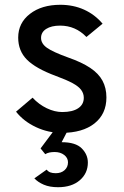

<svg xmlns="http://www.w3.org/2000/svg" viewBox="-20 -543 517 802"><path d="M237.5 12Q181.5 12 130.2 -12Q79 -36 47 -76.5L116 -135Q142.5 -106.5 175.5 -90.8Q208.5 -75 240 -75Q283 -75 306.5 -90.8Q330 -106.5 330 -134.5Q330 -152.5 319.2 -167.2Q308.5 -182 283 -195.8Q257.5 -209.5 214 -225.5Q129 -257 92.5 -293.8Q56 -330.5 56 -386Q56 -447 105 -485Q154 -523 232 -523Q286 -523 331 -502.8Q376 -482.5 408.5 -444L341 -388.5Q295.5 -436 231 -436Q194.5 -436 173 -422.2Q151.5 -408.5 151.5 -384.5Q151.5 -361 176 -343.5Q200.5 -326 265.5 -302.5Q321.5 -283 356.8 -259.5Q392 -236 408.2 -205.8Q424.5 -175.5 424.5 -136Q424.5 -67 374.8 -27.5Q325 12 237.5 12ZM222.5 239Q187.5 239 163 228.5Q138.5 218 123.5 202L175 165.5Q181 173.5 190 177Q199 180.5 213 180.5Q235.5 180.5 249.8 167.8Q264 155 264 135Q264 116.5 248 104.2Q232 92 208.5 92Q196.5 92 186.8 94Q177 96 169 101L149.5 77L207 0H264L237.5 51Q296 51 321.5 76.8Q347 102.5 347 136Q347 181 313.2 210Q279.5 239 222.5 239Z"/></svg>

Font: Overpass Medium
Style: Regular
Weight: 500
Designer: Delve Withrington, Dave Bailey, Thomas Jockin
Foundry: Delve Fonts LLC
Version: Version 4.000